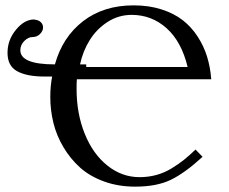

<svg xmlns="http://www.w3.org/2000/svg" viewBox="-20 -678 847 710"><path d="M466.8 -623Q418.5 -623 377.9 -596.9Q337.4 -570.8 312 -530Q286.6 -489.3 275.9 -439.9H298.8V-430.2H673.8Q651.4 -523.9 596.2 -573.5Q541 -623 466.8 -623ZM703.1 -125 729 -98.1Q663.6 -38.1 611.3 -12.9Q559.1 12.2 480 12.2Q417 12.2 364.3 -7.1Q311.5 -26.4 275.6 -58.8Q239.7 -91.3 214.4 -134Q189 -176.8 177.5 -223.6Q166 -270.5 166 -318.8Q166 -361.3 172.9 -395H144Q79.1 -395 43.5 -414.6Q7.8 -434.1 7.8 -482.9Q7.8 -530.3 39.1 -568.1Q70.3 -606 106 -606Q106.9 -606 108.2 -605.5Q109.4 -605 109.9 -605Q122.1 -604 130.6 -596.2Q139.2 -588.4 139.2 -576.2Q139.2 -563.5 127.9 -552.2Q116.7 -541 100.1 -541Q84.5 -541 69.8 -526.4Q55.2 -511.7 55.2 -492.2Q55.2 -439.9 183.1 -439.9Q210.9 -540.5 286.9 -599.4Q362.8 -658.2 474.1 -658.2Q530.8 -658.2 577.1 -643.3Q623.5 -628.4 655.8 -603.3Q688 -578.1 710.9 -542.7Q733.9 -507.3 745.8 -468.3Q757.8 -429.2 761.2 -384.8H264.2Q263.2 -373.5 263.2 -349.1Q263.2 -257.8 293.5 -183.1Q323.7 -108.4 377.2 -65.7Q430.7 -22.9 496.1 -22.9Q528.8 -22.9 558.3 -31Q587.9 -39.1 614.3 -55.2Q640.6 -71.3 659.9 -86.7Q679.2 -102.1 703.1 -125Z"/></svg>

Font: Common Serif News
Style: Regular
Weight: 450
Designer: Philipp H. Poll, Khaled Hosny
Foundry: Stefan Peev, Context Ltd.
Version: Version 1.026